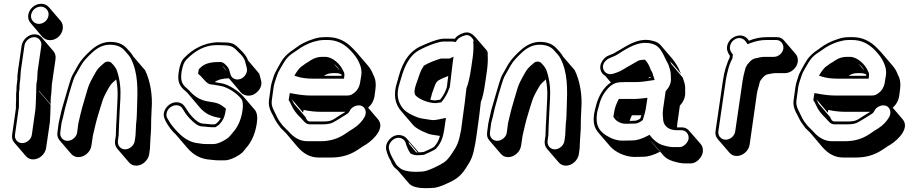

<svg xmlns="http://www.w3.org/2000/svg" viewBox="-20 -724 4808 1013"><path d="M129 -645C127 -628 131 -614 142 -602L202 -531C213 -519 227 -512 244 -512C277 -512 306 -538 311 -571C313 -588 310 -603 299 -615L238 -686C227 -698 214 -704 197 -704C164 -704 134 -678 129 -645ZM94 -483 76 -359C73 -339 71 -322 72 -307L70 -291C68 -276 67 -265 67 -259C68 -241 64 -239 65 -217C66 -188 63 -185 64 -153L44 -13C42 3 45 16 55 28L116 99C126 111 139 117 155 117C187 117 218 90 223 58L243 -78L245 -113L247 -171L186 -242V-245L247 -174L248 -210L251 -234L253 -270C253 -276 254 -282 255 -288L273 -412C275 -428 272 -442 262 -454L201 -525C191 -537 179 -543 162 -543C130 -543 99 -515 94 -483ZM97 31C73 31 56 11 59 -13L79 -154C81 -169 79 -183 80 -189C81 -198 79 -233 81 -242C85 -261 81 -265 85 -291L87 -308C89 -322 88 -339 91 -359L109 -483C112 -507 136 -528 160 -528C184 -528 201 -507 198 -483L180 -359C179 -353 178 -346 178 -340L176 -304L172 -280L171 -244V-241L169 -182L167 -148L148 -13C145 11 121 31 97 31ZM195 -689C220 -689 240 -667 236 -642C232 -617 210 -598 185 -598C160 -598 140 -620 144 -645C148 -670 170 -689 195 -689Z M767 90 771 61 774 1C775 -17 777 -32 777 -43C777 -74 778 -119 780 -149C786 -218 773 -299 745 -354L684 -425C676 -440 659 -459 645 -473C625 -493 598 -503 562 -503C526 -503 492 -488 460 -459C432 -434 409 -409 394 -384L363 -329C353 -312 338 -255 331 -233L309 -157C305 -144 302 -132 300 -121C296 -101 292 -90 289 -71L283 -25C281 -9 284 4 294 16L355 87C365 99 378 105 394 105C426 105 457 78 462 46L469 0C469 -2 469 -6 471 -12C479 -44 487 -85 499 -122C522 -194 518 -200 559 -269C566 -281 578 -292 593 -305C600 -272 602 -237 600 -202C598 -177 595 -81 593 -65L591 -8L587 19C585 35 589 49 599 61C619 85 640 108 660 132C670 144 683 150 699 150C731 150 762 122 767 90ZM573 -361 556 -381C562 -375 568 -368 573 -361ZM336 19C312 19 295 -1 298 -25L304 -71C305 -78 307 -85 309 -92C315 -112 318 -133 324 -155L345 -231C351 -250 367 -308 376 -323L407 -378C421 -403 442 -424 469 -449C499 -476 528 -488 559 -488C592 -488 616 -479 633 -462C652 -442 665 -426 670 -416C709 -340 707 -255 703 -154C701 -119 703 -108 698 -70V-69L695 -9L691 19C688 43 664 64 640 64C616 64 599 43 602 19L606 -9L608 -66C609 -85 613 -177 615 -204C618 -254 613 -302 598 -348C593 -364 583 -377 568 -392C563 -397 556 -399 550 -399C544 -399 537 -398 530 -392L522 -385C505 -371 494 -359 486 -345C464 -307 450 -280 444 -260C435 -227 413 -159 405 -123C399 -93 396 -89 393 -71L387 -25C384 -1 360 19 336 19Z M1050 -72C1035 -73 1016 -84 993 -109C985 -117 977 -128 972 -136L956 -160C949 -172 936 -182 920 -184C886 -189 855 -164 846 -134C840 -113 848 -96 856 -81C869 -57 886 -34 907 -15L968 56C1002 96 1042 115 1085 118L1104 120C1112 121 1123 122 1137 122H1165C1200 122 1249 92 1263 76C1273 64 1282 53 1289 44C1313 12 1328 -27 1335 -74C1340 -107 1336 -131 1324 -145L1263 -216C1241 -241 1188 -279 1146 -285C1130 -287 1119 -290 1113 -291C1128 -303 1153 -310 1187 -311C1188 -309 1190 -308 1191 -307L1251 -236C1262 -223 1289 -213 1315 -224C1339 -234 1368 -266 1357 -301L1348 -335L1288 -406C1283 -425 1264 -447 1248 -462C1235 -474 1223 -490 1201 -496C1189 -500 1163 -501 1123 -501C1058 -497 1001 -469 952 -419C937 -404 928 -379 923 -345C917 -305 922 -282 941 -260C950 -249 966 -239 974 -228L1034 -157C1066 -120 1100 -108 1145 -101C1136 -84 1125 -75 1114 -68H1094ZM1174 -351 1150 -380C1156 -375 1170 -361 1174 -351ZM1047 -57 1091 -53H1117C1121 -56 1125 -58 1129 -61C1137 -66 1142 -73 1150 -83C1163 -101 1167 -119 1171 -143L1172 -151C1137 -179 1129 -181 1076 -189C1044 -194 1012 -210 986 -238C979 -245 975 -251 966 -258C938 -280 932 -302 938 -345C943 -377 952 -398 963 -409C1009 -457 1062 -486 1122 -486C1163 -486 1185 -484 1195 -481C1215 -475 1226 -461 1237 -450C1259 -430 1270 -413 1273 -400L1282 -366C1289 -339 1268 -315 1250 -308C1222 -297 1200 -314 1196 -332L1189 -356C1186 -365 1180 -373 1173 -380C1161 -391 1156 -397 1139 -397C1097 -397 1064 -391 1042 -371L1029 -359L1025 -335C1035 -327 1039 -323 1055 -305C1068 -291 1077 -281 1091 -279C1111 -277 1111 -276 1142 -271C1185 -264 1231 -229 1251 -205C1260 -195 1264 -176 1260 -145C1254 -100 1239 -63 1217 -35C1210 -26 1201 -16 1191 -4C1182 7 1136 36 1107 36H1079C1065 36 1055 36 1048 35L1028 32C989 29 954 10 919 -26C899 -47 881 -67 869 -90L864 -98C858 -108 856 -118 860 -131C871 -169 924 -183 943 -151L958 -127C963 -119 972 -109 982 -98C1006 -73 1026 -57 1047 -57Z M1677 -134H1803C1792 -127 1782 -121 1764 -110C1734 -90 1727 -83 1681 -83H1616C1601 -83 1596 -96 1592 -106L1531 -177C1527 -186 1523 -194 1519 -201L1579 -130L1582 -144C1614 -137 1646 -134 1677 -134ZM1922 -156C1942 -173 1954 -196 1957 -224L1961 -255C1965 -284 1961 -309 1949 -330C1943 -347 1934 -363 1921 -378L1860 -449C1854 -456 1848 -462 1841 -469C1804 -508 1760 -528 1711 -528H1692C1669 -528 1649 -524 1630 -517C1598 -507 1568 -492 1541 -472C1536 -468 1531 -464 1526 -461C1504 -447 1486 -430 1471 -410C1464 -400 1429 -339 1425 -324C1419 -303 1413 -291 1409 -267L1399 -194C1396 -175 1400 -155 1411 -132C1414 -127 1419 -118 1425 -105C1435 -83 1449 -65 1461 -49L1490 -20L1550 51C1582 88 1618 107 1659 107H1730C1782 107 1828 93 1868 66C1890 51 1904 42 1910 39C1954 11 2013 -50 1974 -95ZM1772 -352 1741 -388C1754 -377 1765 -366 1772 -352ZM1782 -331V-326V-324H1689C1704 -334 1719 -338 1735 -338H1754C1763 -338 1773 -336 1782 -331ZM1548 -320C1569 -313 1598 -309 1632 -309H1795L1797 -326C1799 -339 1792 -347 1788 -356C1776 -382 1737 -424 1696 -424H1677C1658 -424 1639 -418 1621 -407C1606 -397 1597 -391 1594 -390C1589 -387 1583 -382 1579 -379C1565 -371 1554 -358 1543 -341L1533 -325ZM1619 -220C1589 -220 1558 -224 1526 -230L1509 -233L1503 -196C1508 -188 1513 -180 1517 -170C1527 -146 1545 -122 1569 -100C1580 -89 1592 -68 1614 -68H1679C1702 -68 1719 -70 1733 -76C1750 -84 1790 -110 1805 -119C1813 -124 1819 -127 1824 -137C1831 -151 1840 -159 1853 -164C1896 -181 1923 -142 1903 -106C1891 -85 1873 -64 1843 -45C1834 -40 1822 -32 1800 -17C1763 8 1721 21 1672 21H1601C1565 21 1532 4 1502 -31C1496 -38 1485 -47 1473 -60C1467 -67 1463 -73 1456 -82C1446 -95 1432 -128 1425 -141C1414 -161 1412 -179 1414 -194L1424 -267C1426 -278 1429 -287 1431 -294C1442 -324 1440 -330 1460 -364C1486 -409 1495 -425 1533 -449C1539 -453 1544 -456 1549 -460C1574 -479 1602 -493 1632 -503C1650 -508 1668 -513 1690 -513H1709C1754 -513 1794 -495 1829 -458C1851 -435 1865 -416 1875 -393C1884 -373 1890 -353 1886 -326L1881 -295C1877 -264 1864 -243 1840 -228C1831 -222 1822 -220 1811 -220Z M2188 80C2187 79 2187 77 2186 76L2125 6C2113 -8 2087 -18 2060 -7C2035 4 2008 36 2019 71L2023 85C2027 97 2033 111 2043 128C2048 143 2050 143 2056 153C2060 160 2067 164 2078 174L2138 244C2158 267 2205 272 2269 267C2283 266 2303 260 2328 249C2378 227 2406 212 2436 166C2468 118 2475 102 2488 31L2495 -15C2505 -83 2512 -140 2517 -186C2526 -207 2534 -243 2541 -295L2549 -350C2553 -380 2555 -408 2553 -433C2554 -443 2553 -451 2549 -457L2488 -528C2472 -546 2453 -558 2429 -551C2406 -544 2389 -534 2379 -519C2375 -520 2372 -520 2369 -520H2323C2305 -520 2277 -513 2239 -497C2233 -495 2225 -491 2213 -486C2148 -460 2108 -410 2083 -319C2080 -306 2077 -297 2075 -290C2054 -226 2063 -174 2099 -135L2160 -64C2174 -48 2200 -34 2238 -19C2248 -15 2269 -11 2301 -7C2296 14 2287 32 2270 51C2257 60 2228 72 2215 78C2213 78 2200 79 2188 80ZM2176 80 2139 36 2135 23 2183 80ZM2345 -323C2343 -306 2340 -287 2338 -266C2337 -265 2337 -263 2337 -262C2329 -237 2317 -216 2302 -198L2281 -195C2270 -193 2260 -196 2250 -198C2253 -206 2256 -216 2259 -230C2271 -265 2279 -286 2283 -290C2287 -294 2289 -296 2289 -297C2309 -309 2321 -314 2345 -323ZM2369 -398 2373 -425 2352 -415H2343H2306C2273 -405 2241 -393 2214 -376V-372C2203 -359 2197 -343 2184 -304C2174 -275 2156 -234 2176 -217C2198 -198 2240 -180 2279 -180H2280L2308 -184C2327 -206 2341 -230 2351 -260L2353 -263C2360 -326 2366 -375 2369 -398ZM2419 -86 2413 -40C2400 29 2394 41 2363 88C2349 109 2336 124 2322 133C2302 147 2238 179 2210 181C2147 186 2108 178 2089 162C2077 152 2070 144 2070 143C2061 128 2041 94 2037 79L2033 65C2025 39 2046 15 2064 7C2092 -5 2115 12 2120 29L2124 42C2128 54 2135 70 2146 86C2158 93 2173 96 2190 95C2203 94 2212 93 2213 93H2216C2233 85 2263 73 2279 62C2316 21 2320 -11 2330 -83L2333 -102L2313 -98C2287 -92 2269 -89 2256 -91C2218 -96 2193 -101 2185 -104C2148 -118 2123 -133 2111 -146C2077 -183 2069 -228 2089 -287C2091 -294 2094 -304 2098 -317C2117 -385 2145 -428 2178 -451C2211 -473 2289 -505 2321 -505H2367C2368 -505 2371 -505 2374 -504L2384 -502L2391 -512C2398 -522 2411 -531 2432 -537C2448 -542 2461 -537 2475 -518C2477 -515 2479 -511 2478 -504L2477 -502C2479 -478 2478 -451 2474 -421L2466 -366C2458 -313 2450 -279 2441 -259C2436 -212 2429 -155 2419 -86Z M3034 90 3038 61 3041 1C3042 -17 3044 -32 3044 -43C3044 -74 3045 -119 3047 -149C3053 -218 3040 -299 3012 -354L2951 -425C2943 -440 2926 -459 2912 -473C2892 -493 2865 -503 2829 -503C2793 -503 2759 -488 2727 -459C2699 -434 2676 -409 2661 -384L2630 -329C2620 -312 2605 -255 2598 -233L2576 -157C2572 -144 2569 -132 2567 -121C2563 -101 2559 -90 2556 -71L2550 -25C2548 -9 2551 4 2561 16L2622 87C2632 99 2645 105 2661 105C2693 105 2724 78 2729 46L2736 0C2736 -2 2736 -6 2738 -12C2746 -44 2754 -85 2766 -122C2789 -194 2785 -200 2826 -269C2833 -281 2845 -292 2860 -305C2867 -272 2869 -237 2867 -202C2865 -177 2862 -81 2860 -65L2858 -8L2854 19C2852 35 2856 49 2866 61C2886 85 2907 108 2927 132C2937 144 2950 150 2966 150C2998 150 3029 122 3034 90ZM2840 -361 2823 -381C2829 -375 2835 -368 2840 -361ZM2603 19C2579 19 2562 -1 2565 -25L2571 -71C2572 -78 2574 -85 2576 -92C2582 -112 2585 -133 2591 -155L2612 -231C2618 -250 2634 -308 2643 -323L2674 -378C2688 -403 2709 -424 2736 -449C2766 -476 2795 -488 2826 -488C2859 -488 2883 -479 2900 -462C2919 -442 2932 -426 2937 -416C2976 -340 2974 -255 2970 -154C2968 -119 2970 -108 2965 -70V-69L2962 -9L2958 19C2955 43 2931 64 2907 64C2883 64 2866 43 2869 19L2873 -9L2875 -66C2876 -85 2880 -177 2882 -204C2885 -254 2880 -302 2865 -348C2860 -364 2850 -377 2835 -392C2830 -397 2823 -399 2817 -399C2811 -399 2804 -398 2797 -392L2789 -385C2772 -371 2761 -359 2753 -345C2731 -307 2717 -280 2711 -260C2702 -227 2680 -159 2672 -123C2666 -93 2663 -89 2660 -71L2654 -25C2651 -1 2627 19 2603 19Z M3688 78C3690 62 3687 48 3677 36L3616 -34C3606 -46 3593 -52 3577 -52H3552C3552 -59 3553 -69 3555 -82L3567 -167C3588 -189 3597 -214 3595 -241V-264C3595 -279 3586 -303 3582 -315L3522 -386C3520 -392 3518 -397 3515 -402L3575 -332C3572 -337 3569 -342 3567 -348C3560 -368 3543 -394 3528 -413L3467 -484C3457 -497 3441 -505 3422 -509C3361 -525 3310 -497 3259 -466L3233 -451C3222 -444 3214 -440 3211 -439L3196 -433C3180 -428 3168 -418 3158 -403C3135 -369 3151 -336 3173 -324L3203 -289C3165 -264 3138 -218 3125 -168C3122 -155 3117 -140 3115 -126C3108 -80 3114 -51 3138 -23L3199 48C3225 78 3279 104 3327 104L3375 103C3399 103 3428 94 3462 77L3410 16C3413 19 3416 23 3420 26L3481 97C3493 111 3511 120 3529 126C3555 134 3575 138 3591 138H3626C3654 138 3684 107 3688 78ZM3329 -87 3302 -86C3305 -95 3309 -105 3314 -116H3364C3363 -112 3358 -97 3356 -97C3345 -90 3336 -87 3329 -87ZM3412 -319C3412 -317 3413 -315 3413 -314C3407 -313 3402 -312 3397 -311C3402 -314 3409 -317 3412 -319ZM3245 -98C3239 -102 3236 -108 3232 -113ZM3327 -72C3339 -72 3349 -75 3364 -85C3374 -92 3373 -96 3374 -100C3379 -114 3385 -136 3387 -149L3396 -208L3379 -206C3352 -203 3336 -202 3334 -202H3245L3240 -192C3229 -169 3223 -151 3221 -136L3216 -107L3220 -103C3228 -87 3253 -71 3281 -71ZM3613 8C3610 29 3586 52 3567 52H3532C3519 52 3499 49 3474 41C3450 33 3428 14 3414 -4L3407 -13L3396 -7C3364 10 3337 17 3316 17L3268 18C3238 19 3208 9 3179 -9C3135 -37 3122 -70 3130 -126C3132 -140 3137 -154 3140 -166C3149 -204 3166 -235 3189 -259C3216 -287 3235 -291 3279 -291H3331C3366 -291 3385 -295 3413 -299L3434 -302L3428 -321C3427 -323 3426 -325 3425 -330C3422 -346 3413 -352 3408 -369C3404 -382 3394 -396 3383 -409H3377C3369 -409 3359 -407 3350 -405C3331 -393 3322 -390 3292 -372C3251 -348 3256 -348 3215 -335C3186 -326 3166 -344 3162 -363C3156 -390 3180 -412 3200 -419L3214 -425C3223 -429 3229 -431 3240 -438L3265 -454C3313 -483 3361 -508 3417 -494C3469 -482 3480 -430 3501 -394C3508 -382 3510 -372 3515 -356C3520 -340 3519 -326 3520 -309C3521 -283 3510 -263 3492 -243L3479 -153C3475 -123 3477 -116 3479 -91C3482 -58 3510 -37 3550 -37H3575C3599 -37 3616 -16 3613 8Z M3935 40 3973 -227C3976 -248 3981 -261 3985 -276L3989 -293C3994 -301 3993 -302 4005 -315C4013 -324 4021 -330 4030 -332C4043 -334 4057 -338 4068 -338H4121C4153 -338 4184 -365 4189 -397C4191 -413 4188 -427 4178 -439L4117 -510C4108 -522 4094 -528 4078 -528H4025C3994 -528 3962 -522 3931 -509C3929 -513 3927 -516 3924 -519C3893 -555 3829 -533 3817 -484C3812 -462 3820 -447 3829 -432C3830 -432 3830 -432 3830 -431L3831 -430L3829 -418C3822 -406 3818 -393 3814 -381L3808 -364C3802 -342 3799 -330 3794 -298L3755 -31C3753 -15 3757 -2 3767 10L3828 81C3838 93 3851 99 3867 99C3899 99 3930 72 3935 40ZM4113 -468C4110 -444 4087 -424 4063 -424H4010C3997 -424 3983 -419 3969 -417C3955 -415 3943 -407 3933 -395C3924 -385 3920 -381 3917 -372C3916 -370 3915 -369 3914 -368L3909 -349C3905 -333 3901 -319 3898 -298L3859 -31C3856 -7 3833 13 3809 13C3785 13 3767 -7 3770 -31L3809 -298C3814 -330 3818 -341 3823 -362L3828 -379C3832 -392 3838 -403 3844 -415L3847 -436L3842 -442L3838 -449C3824 -469 3832 -498 3852 -513C3878 -532 3904 -523 3918 -500L3924 -491L3935 -495C3965 -507 3994 -513 4023 -513H4076C4099 -513 4116 -491 4113 -468Z M4445 -134H4571C4560 -127 4550 -121 4532 -110C4502 -90 4495 -83 4449 -83H4384C4369 -83 4364 -96 4360 -106L4299 -177C4295 -186 4291 -194 4287 -201L4347 -130L4350 -144C4382 -137 4414 -134 4445 -134ZM4690 -156C4710 -173 4722 -196 4725 -224L4729 -255C4733 -284 4729 -309 4717 -330C4711 -347 4702 -363 4689 -378L4628 -449C4622 -456 4616 -462 4609 -469C4572 -508 4528 -528 4479 -528H4460C4437 -528 4417 -524 4398 -517C4366 -507 4336 -492 4309 -472C4304 -468 4299 -464 4294 -461C4272 -447 4254 -430 4239 -410C4232 -400 4197 -339 4193 -324C4187 -303 4181 -291 4177 -267L4167 -194C4164 -175 4168 -155 4179 -132C4182 -127 4187 -118 4193 -105C4203 -83 4217 -65 4229 -49L4258 -20L4318 51C4350 88 4386 107 4427 107H4498C4550 107 4596 93 4636 66C4658 51 4672 42 4678 39C4722 11 4781 -50 4742 -95ZM4540 -352 4509 -388C4522 -377 4533 -366 4540 -352ZM4550 -331V-326V-324H4457C4472 -334 4487 -338 4503 -338H4522C4531 -338 4541 -336 4550 -331ZM4316 -320C4337 -313 4366 -309 4400 -309H4563L4565 -326C4567 -339 4560 -347 4556 -356C4544 -382 4505 -424 4464 -424H4445C4426 -424 4407 -418 4389 -407C4374 -397 4365 -391 4362 -390C4357 -387 4351 -382 4347 -379C4333 -371 4322 -358 4311 -341L4301 -325ZM4387 -220C4357 -220 4326 -224 4294 -230L4277 -233L4271 -196C4276 -188 4281 -180 4285 -170C4295 -146 4313 -122 4337 -100C4348 -89 4360 -68 4382 -68H4447C4470 -68 4487 -70 4501 -76C4518 -84 4558 -110 4573 -119C4581 -124 4587 -127 4592 -137C4599 -151 4608 -159 4621 -164C4664 -181 4691 -142 4671 -106C4659 -85 4641 -64 4611 -45C4602 -40 4590 -32 4568 -17C4531 8 4489 21 4440 21H4369C4333 21 4300 4 4270 -31C4264 -38 4253 -47 4241 -60C4235 -67 4231 -73 4224 -82C4214 -95 4200 -128 4193 -141C4182 -161 4180 -179 4182 -194L4192 -267C4194 -278 4197 -287 4199 -294C4210 -324 4208 -330 4228 -364C4254 -409 4263 -425 4301 -449C4307 -453 4312 -456 4317 -460C4342 -479 4370 -493 4400 -503C4418 -508 4436 -513 4458 -513H4477C4522 -513 4562 -495 4597 -458C4619 -435 4633 -416 4643 -393C4652 -373 4658 -353 4654 -326L4649 -295C4645 -264 4632 -243 4608 -228C4599 -222 4590 -220 4579 -220Z"/></svg>

Font: AppleStorm
Style: ShdXbdIta
Weight: 800
Foundry: Cannot Into Space Fonts
Version: Version 1.01